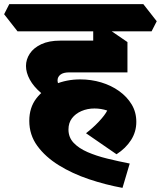

<svg xmlns="http://www.w3.org/2000/svg" viewBox="-85 -690 780 931"><path d="M509 221Q427 206 346.5 179Q266 152 200.5 111.5Q135 71 96 17.5Q57 -36 57 -104Q57 -168 91 -212.5Q125 -257 181.5 -281Q238 -305 304 -305Q357 -305 405.5 -290.5Q454 -276 492.5 -248.5Q531 -221 553.5 -183.5Q576 -146 576 -99Q576 -51 550.5 -11Q525 29 480 58L332 -44Q366 -70 395 -101Q424 -132 435 -154Q405 -164 373 -164Q339 -164 310 -151.5Q281 -139 264 -116.5Q247 -94 247 -62Q247 -24 272 2.5Q297 29 339.5 47.5Q382 66 435 79Q488 92 544 103ZM205 -185Q151 -208 114.5 -239Q78 -270 59.5 -304Q41 -338 41 -370Q41 -402 59.5 -430Q78 -458 115 -475.5Q152 -493 207 -493H436L533 -339H250Q222 -339 208 -328Q194 -317 194 -300Q194 -284 208 -266Q222 -248 250 -233ZM0 -538 -65 -621 -40 -670H610L675 -587L650 -538ZM533 -339 367 -411V-599L413 -568L533 -486Z"/></svg>

Font: Eczar ExtraBold
Style: Regular
Weight: 800
Designer: Vaibhav Singh
Foundry: Rosetta Type Foundry
Version: Version 2.000